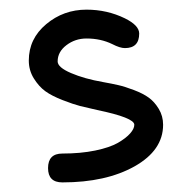

<svg xmlns="http://www.w3.org/2000/svg" viewBox="-20 -380 400 400"><path d="M40 -253.9Q40 -299.3 76.2 -329.6Q112.3 -359.9 160.2 -359.9Q203.1 -359.9 240.2 -341.8Q270 -327.1 270 -310.1Q270 -279.8 240.2 -279.8Q230 -279.8 213.9 -288.1Q189.9 -299.8 160.2 -299.8Q136.7 -299.8 118.4 -285.9Q100.1 -272 100.1 -252Q100.1 -239.7 127.9 -227.8Q155.8 -215.8 194.8 -209Q213.9 -205.6 226.8 -202.6Q239.7 -199.7 259 -192.4Q278.3 -185.1 290 -176.5Q301.8 -168 310.8 -153.1Q319.8 -138.2 319.8 -120.1Q319.8 -66.9 260.3 -33.4Q200.7 0 109.9 0Q80.1 0 80.1 -29.8Q80.1 -60.1 109.9 -60.1Q147.9 -60.1 178.5 -66.4Q209 -72.8 225.8 -82.5Q242.7 -92.3 251.2 -102.1Q259.8 -111.8 259.8 -120.1Q259.8 -134.8 182.1 -150.9Q160.2 -155.8 146.7 -159.2Q133.3 -162.6 110.6 -171.4Q87.9 -180.2 74.5 -189.9Q61 -199.7 50.5 -216.6Q40 -233.4 40 -253.9Z"/></svg>

Font: Pecita
Style: Book
Weight: 400
Width: 6
Version: Version 3.4.1